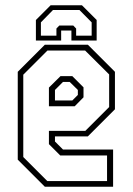

<svg xmlns="http://www.w3.org/2000/svg" viewBox="-20 -710 504 730"><path d="M314 -540 417 -437V-294.5L314 -191.5H189V-172L219.5 -141.5H410V0H150.5L47.5 -103V-437L150.5 -540ZM303.5 -518H160.5L68.5 -426V-113L160 -21.5H387V-119H209L166 -162V-212.5H304.5L395 -303V-427ZM255 -420.5 297.5 -378V-340L264 -306H166V-377L210 -420.5ZM245 -398.5H219.5L189 -368V-328H255L276 -349V-368ZM291.5 -690 347.5 -634V-556H251.5V-594H212.5V-556H116.5V-634L172.5 -690ZM282 -672H181.5L135.5 -625V-574.5H194.5V-601.5L205.5 -613H258.5L269.5 -601.5V-574.5H328.5V-625Z"/></svg>

Font: Tourney Condensed ExtraLight
Style: Regular
Weight: 200
Width: 3
Designer: Tyler Finck
Foundry: Etcetera Type Co
Version: Version 1.010; ttfautohint (v1.8.3)